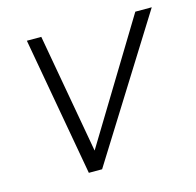

<svg xmlns="http://www.w3.org/2000/svg" viewBox="-78 -562 657 643"><g transform="rotate(-15 250.5 -240.5)"><path d="M154 0 68 -481H118L192 -67L444 -481H501L200 0Z"/></g></svg>

Font: Red Hat Text VF
Style: Italic
Weight: 300
Italic angle: -12°
Designer: Pentagram, MCKL
Foundry: Pentagram, MCKL
Version: Version 1.023